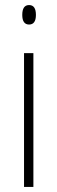

<svg xmlns="http://www.w3.org/2000/svg" viewBox="-20 -739 225 759"><path d="M95 -642C113 -642 122 -655 122 -680C122 -706 113 -719 95 -719C77 -719 68 -706 68 -680C68 -655 77 -642 95 -642ZM75 0H112V-529H75Z"/></svg>

Font: Noto Sans ExtraCondensed ExtraLight
Style: Regular
Weight: 200
Width: 2
Designer: Monotype Design Team
Foundry: Monotype Imaging Inc.
Version: Version 2.013